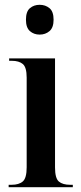

<svg xmlns="http://www.w3.org/2000/svg" viewBox="-20 -779 337 799"><path d="M145 -635Q121 -635 104.5 -649.5Q88 -664 88 -697Q88 -731 104.5 -745Q121 -759 145 -759Q169 -759 186 -745Q203 -731 203 -697Q203 -664 186 -649.5Q169 -635 145 -635ZM16 0V-10H28Q59 -10 75 -24Q91 -38 91 -83V-456Q91 -499 75 -512.5Q59 -526 29 -526H18V-536H209V-82Q209 -37 225 -23.5Q241 -10 272 -10H283V0Z"/></svg>

Font: Noto Serif Display Condensed SemiBold
Style: Regular
Weight: 600
Width: 3
Designer: Monotype Design Team
Foundry: Monotype Imaging Inc.
Version: Version 2.009